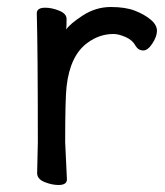

<svg xmlns="http://www.w3.org/2000/svg" viewBox="-20 -512 470 548"><path d="M147 16Q128 16 107 7.5Q86 -1 86 -18L88 -106Q88 -367 85 -474Q85 -490 109 -490Q128 -490 149 -481.5Q170 -473 170 -458Q170 -436 169 -428Q180 -444 215 -467Q253 -492 296 -492Q338 -492 365 -481.5Q392 -471 410 -456Q428 -441 428 -424Q428 -408 415 -388Q402 -368 389 -368Q375 -368 367 -381Q358 -398 338 -406.5Q318 -415 304 -415Q264 -415 230 -390Q180 -354 170 -265Q166 -230 166 -106L171 0Q171 16 147 16Z"/></svg>

Font: LXGW WenKai Lite Medium
Style: Regular
Weight: 500
Designer: LXGW / Fontworks Inc.
Foundry: LXGW / Fontworks Inc.
Version: Version 1.511; March 25, 2025